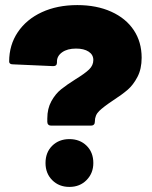

<svg xmlns="http://www.w3.org/2000/svg" viewBox="-20 -730 596 755"><path d="M278 -419Q314 -441 330.5 -457Q347 -473 347 -494Q347 -515 328.5 -527Q310 -539 279 -539Q245 -539 224.5 -524.5Q204 -510 204 -488V-484Q204 -470 189 -470L31 -477Q16 -477 16 -488Q16 -553 50 -603.5Q84 -654 144.5 -682Q205 -710 284 -710Q360 -710 417.5 -684Q475 -658 506 -611.5Q537 -565 537 -503Q537 -459 520.5 -427.5Q504 -396 482 -377Q460 -358 423 -334Q387 -310 370 -293.5Q353 -277 353 -252V-251Q353 -244 349 -240Q345 -236 338 -236H181Q174 -236 170 -240Q166 -244 166 -251V-264Q166 -303 182 -332Q198 -361 220.5 -379Q243 -397 278 -419ZM159 -89Q159 -131 185.5 -157Q212 -183 253 -183Q294 -183 320.5 -157Q347 -131 347 -89Q347 -49 320.5 -22Q294 5 253 5Q212 5 185.5 -21.5Q159 -48 159 -89Z"/></svg>

Font: Barlow Black
Style: Regular
Weight: 900
Designer: Jeremy Tribby
Foundry: Tribby Type
Version: Version 1.422